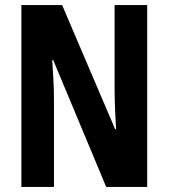

<svg xmlns="http://www.w3.org/2000/svg" viewBox="-20 -734 662 754"><path d="M558 0H397L189 -498H185Q187 -464 189 -433.5Q191 -403 191.5 -377.5Q192 -352 192 -331V0H64V-714H224L432 -227H436Q434 -261 432.5 -290Q431 -319 430.5 -344Q430 -369 430 -389V-714H558Z"/></svg>

Font: Noto Sans Khmer ExtraCondensed
Style: Bold
Weight: 700
Width: 2
Designer: Danh Hong and the Monotype Design Team
Foundry: Monotype Imaging Inc.
Version: Version 2.004